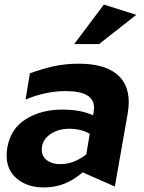

<svg xmlns="http://www.w3.org/2000/svg" viewBox="-20 -809 630 841"><path d="M243 -90Q208 -90 185.5 -107Q163 -124 163 -153Q163 -194 198 -219.5Q233 -245 283 -245Q335 -245 373 -223L358 -133Q304 -90 243 -90ZM544 -361Q544 -444 488 -487Q432 -530 325 -530Q267 -530 216.5 -519Q166 -508 111 -488L92 -373Q180 -410 269 -410Q392 -410 392 -337Q392 -332 390 -316L387 -304Q334 -329 253 -329Q160 -329 93 -287Q26 -245 12 -162Q9 -144 9 -128Q9 -63 55 -25.5Q101 12 172 12Q222 12 263.5 -5Q305 -22 342 -54L483 8L539 -310Q544 -340 544 -361ZM305 -616H414L577 -744L435 -789Z"/></svg>

Font: Geom Bold
Style: Bold Italic
Weight: 700
Italic angle: -10°
Version: Version 1.102